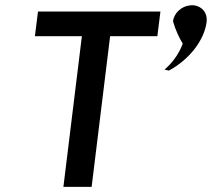

<svg xmlns="http://www.w3.org/2000/svg" viewBox="-20 -738 826 748"><path d="M692 -568C676 -524 647 -489 621 -467C625 -466 631 -465 638 -463C716 -505 776 -580 785 -653C789 -686 769 -713 736 -717C731 -718 726 -718 721 -717H720C688 -714 658 -688 654 -655C664 -620 679 -589 692 -568ZM128 -693 116 -597H299L227 -10H337L409 -597H593L605 -693Z"/></svg>

Font: Bluebird
Style: LiObl
Weight: 300
Designer: Jasper
Foundry: Cannot Into Space Fonts
Version: Version 0.98